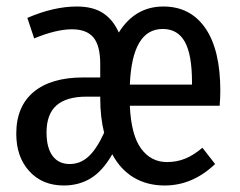

<svg xmlns="http://www.w3.org/2000/svg" viewBox="-20 -558 737 590"><path d="M655 -233H379Q383 -143 413.5 -101.5Q444 -60 493 -60Q523 -60 549 -70.5Q575 -81 602 -104L641 -54Q572 12 486 12Q432 12 391 -12.5Q350 -37 325 -84Q296 -33 259.5 -10.5Q223 12 176 12Q110 12 70 -32Q30 -76 30 -147Q30 -231 83.5 -275.5Q137 -320 236 -320H288V-361Q288 -418 267 -443Q246 -468 201 -468Q153 -468 85 -440L64 -503Q145 -538 216 -538Q266 -538 297 -517.5Q328 -497 345 -458Q395 -538 482 -538Q565 -538 611 -471.5Q657 -405 657 -279Q657 -257 655 -233ZM570 -305Q570 -390 548 -429.5Q526 -469 480 -469Q386 -469 379 -298H570ZM300 -150Q288 -197 288 -257V-261H246Q184 -261 153.5 -234Q123 -207 123 -151Q123 -104 141.5 -79Q160 -54 194 -54Q227 -54 252 -77Q277 -100 300 -150Z"/></svg>

Font: Fira Sans Compressed
Style: Regular
Weight: 400
Width: 1
Designer: bBox Type GmbH & Carrois Corporate GbR & Edenspiekermann AG
Foundry: bBox Type GmbH & Carrois Corporate GbR & Edenspiekermann AG
Version: Version 4.301